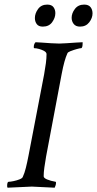

<svg xmlns="http://www.w3.org/2000/svg" viewBox="-20 -830 431 852"><path d="M13.7 2.9Q11.7 1 11.7 -4.9Q11.7 -23.4 18.6 -23.4Q26.4 -23.4 40.5 -26.4Q54.7 -29.3 66.9 -34.2Q79.1 -39.1 81.1 -44.9Q88.9 -61.5 94.7 -85Q100.6 -108.4 106.4 -138.7L175.8 -500Q180.7 -527.3 183.6 -549.3Q186.5 -571.3 186.5 -589.8Q186.5 -597.7 176.3 -603.5Q166 -609.4 153.3 -612.8Q140.6 -616.2 131.8 -616.2Q129.9 -616.2 129.9 -621.1Q129.9 -634.8 137.7 -642.6Q145.5 -642.6 164.6 -641.1Q183.6 -639.6 205.6 -638.2Q227.5 -636.7 243.2 -636.7Q253.9 -636.7 275.4 -638.2Q296.9 -639.6 317.9 -641.1Q338.9 -642.6 346.7 -642.6V-639.6Q346.7 -616.2 339.8 -616.2Q335 -616.2 320.8 -612.3Q306.6 -608.4 293.9 -603.5Q281.2 -598.6 279.3 -593.8Q265.6 -564.5 253.9 -502.9L184.6 -135.7Q179.7 -108.4 176.8 -86.4Q173.8 -64.5 173.8 -47.9Q173.8 -40 189 -33.7Q204.1 -27.3 226.6 -23.4Q228.5 -23.4 228.5 -19.5Q228.5 -8.8 222.7 2.9Q177.7 1 152.3 -0.5Q127 -2 121.1 -2ZM335 -711.9Q316.4 -711.9 307.1 -723.6Q297.9 -735.4 297.9 -751Q297.9 -771.5 312.5 -790.5Q327.1 -809.6 353.5 -809.6Q373 -809.6 381.8 -798.3Q390.6 -787.1 390.6 -770.5Q390.6 -750 376 -731Q361.3 -711.9 335 -711.9ZM169.9 -711.9Q151.4 -711.9 143.1 -723.1Q134.8 -734.4 134.8 -750Q134.8 -770.5 148.9 -790Q163.1 -809.6 189.5 -809.6Q209 -809.6 217.3 -798.3Q225.6 -787.1 225.6 -771.5Q225.6 -751 211.4 -731.4Q197.3 -711.9 169.9 -711.9Z"/></svg>

Font: Crimson Text
Style: Italic
Weight: 400
Italic angle: -11°
Designer: Sebastian Kosch
Foundry: Sebastian Kosch
Version: Version 1.100; ttfautohint (v1.8.4)